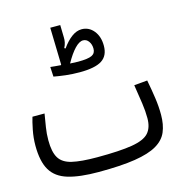

<svg xmlns="http://www.w3.org/2000/svg" viewBox="-102 -762 790 853"><g transform="rotate(-15 293.0 -335.5)"><path d="M248.5 2Q160.6 2 107.4 -14.2Q54.2 -30.3 30.3 -70.6Q6.3 -110.8 6.3 -184.1Q6.3 -219.7 13.4 -255.4Q20.5 -291 26.9 -311.5H82.5Q77.1 -278.8 72.5 -250.5Q67.9 -222.2 67.9 -191.9Q67.9 -138.2 84.7 -110.4Q101.6 -82.5 143.1 -72.8Q184.6 -63 258.3 -63Q363.3 -63 419.7 -72.5Q476.1 -82 497.3 -106Q518.6 -129.9 518.6 -173.3Q518.6 -206.1 513.4 -241.9Q508.3 -277.8 500 -329.6L561 -335Q569.8 -289.1 575.4 -250Q581.1 -210.9 581.1 -172.4Q581.1 -127 567.1 -94Q553.2 -61 517.1 -39.8Q481 -18.6 416 -8.3Q351.1 2 248.5 2ZM281.7 -447.8Q248 -447.8 217 -451.4Q186 -455.1 163.1 -459.5L160.6 -504.4Q169.4 -503.4 181.9 -502.2Q194.3 -501 208.5 -500Q209 -501 210 -502.4L205.6 -672.9H251.5L252.9 -615.7Q253.4 -605 251 -593Q248.5 -581.1 242.2 -569.3L247.6 -566.4Q269 -596.7 291.7 -613.5Q314.5 -630.4 337.9 -630.4Q371.1 -630.4 393.1 -603.5Q415 -576.7 415 -534.2Q415 -488.3 383.5 -468Q352.1 -447.8 281.7 -447.8ZM249.5 -496.6Q273.4 -495.1 286.1 -495.1Q332 -495.1 349.6 -503.7Q367.2 -512.2 367.2 -533.2Q367.2 -553.2 357.2 -567.1Q347.2 -581.1 331.5 -581.1Q314 -581.1 293 -559.1Q272 -537.1 249.5 -496.6Z"/></g></svg>

Font: Cascadia Code NF Light
Style: Regular
Weight: 300
Monospace: yes
Designer: Aaron Bell
Foundry: Saja Typeworks
Version: Version 2404.023; ttfautohint (v1.8.4)